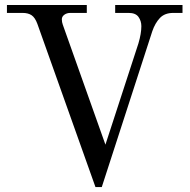

<svg xmlns="http://www.w3.org/2000/svg" viewBox="-20 -732 760 770"><path d="M7.8 -680.2V-711.9H328.1V-680.2H262.2Q248 -680.2 238 -672.9Q228 -665.5 228 -654.8Q228 -643.1 231.9 -632.8L402.8 -151.9L535.2 -558.1Q546.9 -597.7 546.9 -627Q546.9 -647.9 535.4 -664.1Q523.9 -680.2 496.1 -680.2H441.9V-711.9H711.9V-680.2H674.8Q640.6 -680.2 621.3 -659.9Q602.1 -639.6 590.8 -606.9L388.2 18.1H362.8L129.9 -636.2Q120.6 -661.6 106.7 -670.9Q92.8 -680.2 70.8 -680.2Z"/></svg>

Font: Flanker Steampunk
Style: Regular
Weight: 400
Designer: Alexey Kryukov, Leonardo Di Lena
Foundry: Alexey Kryukov, Leonardo Di Lena
Version: 1.210